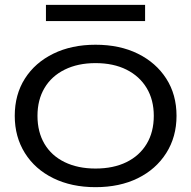

<svg xmlns="http://www.w3.org/2000/svg" viewBox="-20 -761 790 794"><path d="M375 13Q276 13 200.5 -24Q125 -61 83 -128Q41 -195 41 -282Q41 -370 83 -436Q125 -502 200.5 -539Q276 -576 375 -576Q475 -576 550 -539Q625 -502 667.5 -436Q710 -370 710 -282Q710 -195 667.5 -128Q625 -61 550 -24Q475 13 375 13ZM375 -64Q449 -64 503 -90.5Q557 -117 586.5 -166Q616 -215 616 -282Q616 -348 586.5 -397Q557 -446 503 -473Q449 -500 375 -500Q302 -500 247.5 -473Q193 -446 164 -397Q135 -348 135 -282Q135 -215 164 -166Q193 -117 247.5 -90.5Q302 -64 375 -64ZM170 -674V-741H580V-674Z"/></svg>

Font: Unbounded Light
Style: Regular
Weight: 300
Designer: Luke Prowse, Jean-Baptiste Morizot, Fátima Lázaro, Florian Runge
Foundry: NaN
Version: Version 1.700